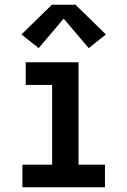

<svg xmlns="http://www.w3.org/2000/svg" viewBox="-20 -794 540 814"><path d="M75 0V-96H201V-434H89V-530H313V-96H425V0ZM144 -590 71 -648 200 -774H300L429 -648L356 -590L250 -715Z"/></svg>

Font: Iosevka Slab
Style: Bold
Weight: 700
Monospace: yes
Designer: Belleve Invis
Foundry: Belleve Invis
Version: Version 11.1.1; ttfautohint (v1.8.3)